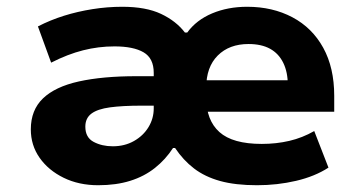

<svg xmlns="http://www.w3.org/2000/svg" viewBox="-20 -536 1065 567"><path d="M270 11Q213 11 168 -11Q123 -33 97 -70Q71 -107 71 -154Q71 -211 107 -245.5Q143 -280 213 -295.5Q283 -311 383 -311H462V-224H398Q342 -224 305 -219Q268 -214 250 -200.5Q232 -187 232 -162Q232 -130 256.5 -117Q281 -104 313 -104Q348 -104 375.5 -119.5Q403 -135 418.5 -160.5Q434 -186 434 -216V-321Q434 -364 404 -381.5Q374 -399 318 -399Q271 -399 225.5 -387.5Q180 -376 131 -351L92 -458Q129 -477 169 -489.5Q209 -502 253 -509Q297 -516 341 -516Q411 -516 455.5 -495Q500 -474 526 -440H533Q560 -477 606.5 -496.5Q653 -516 710 -516Q785 -516 843.5 -485Q902 -454 934.5 -395Q967 -336 967 -253V-206H565V-299H846L830 -284Q830 -323 816.5 -350.5Q803 -378 777.5 -392Q752 -406 714 -406Q657 -406 623 -372Q589 -338 589 -277V-248Q589 -181 628 -146Q667 -111 753 -111Q796 -111 834.5 -120Q873 -129 908 -149L950 -41Q910 -15 854.5 -2Q799 11 739 11Q675 11 630 -1.5Q585 -14 553 -38.5Q521 -63 497 -99H491Q469 -65 437.5 -40Q406 -15 364.5 -2Q323 11 270 11Z"/></svg>

Font: Nunito Sans 6pt ExtraBold
Style: Regular
Weight: 800
Version: Version 3.101;gftools[0.9.27]